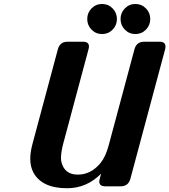

<svg xmlns="http://www.w3.org/2000/svg" viewBox="-20 -950 864 979"><path d="M517.1 0Q486.3 0 486.3 -24.4Q486.3 -29.8 488.8 -39.1L495.6 -64.5Q421.9 9.8 322.3 9.8Q193.8 9.8 150.4 -70.3Q134.3 -100.1 134.3 -140.6Q134.3 -173.8 145.5 -215.8L274.9 -698.2Q285.2 -737.3 324.7 -737.3H402.8Q433.6 -737.3 433.6 -712.9Q433.6 -707.5 431.2 -698.2L303.2 -220.7Q291 -175.3 291 -145.5Q291 -132.3 293.5 -122.1Q310.1 -59.6 376.5 -59.6Q444.3 -59.6 493.2 -119.6Q518.6 -150.9 534.2 -209L665.5 -698.2Q675.8 -737.3 715.3 -737.3H793.5Q823.7 -737.3 823.7 -712.9Q823.7 -705.6 821.8 -698.2L645 -39.1Q634.8 0 595.2 0ZM616.7 -907.2Q638.7 -929.7 670.4 -929.7Q702.1 -929.7 724.1 -907.2Q746.1 -884.8 746.1 -853Q746.1 -821.3 724.1 -798.8Q702.1 -776.4 670.4 -776.4Q638.7 -776.4 616.7 -798.8Q594.7 -821.3 594.7 -853Q594.7 -884.8 616.7 -907.2ZM446.8 -907.2Q468.8 -929.7 500.5 -929.7Q532.2 -929.7 554.2 -907.2Q576.2 -884.8 576.2 -853Q576.2 -821.3 554.2 -798.8Q532.2 -776.4 500.5 -776.4Q468.8 -776.4 446.8 -798.8Q424.8 -821.3 424.8 -853Q424.8 -884.8 446.8 -907.2Z"/></svg>

Font: Cursive Sans
Style: Bold
Weight: 700
Italic angle: -15°
Designer: Wojciech Kalinowski "wmk69" (wmk69@o2.pl)
Foundry: Wojciech Kalinowski "wmk69" (wmk69@o2.pl)
Version: Wersja 3.1.0; 2022-02-18